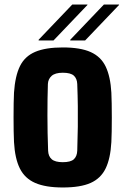

<svg xmlns="http://www.w3.org/2000/svg" viewBox="-20 -820 555 850"><path d="M258 10Q182 10 136 -10Q90 -30 68 -74Q46 -118 42 -191Q41 -210 40.5 -239.5Q40 -269 40 -301.5Q40 -334 40.5 -363Q41 -392 42 -410Q47 -484 68.5 -527.5Q90 -571 136 -590.5Q182 -610 258 -610Q336 -610 381.5 -589.5Q427 -569 448 -525Q469 -481 473 -410Q474 -391 474.5 -361.5Q475 -332 475 -299.5Q475 -267 474.5 -238Q474 -209 473 -191Q469 -118 447.5 -74Q426 -30 381 -10Q336 10 258 10ZM258 -102Q293 -102 307 -115Q321 -128 322 -153Q324 -212 324.5 -258.5Q325 -305 324.5 -350Q324 -395 322 -448Q321 -472 307 -485Q293 -498 258 -498Q224 -498 208.5 -484Q193 -470 192 -448Q190 -387 190 -309.5Q190 -232 193 -153Q194 -128 209 -115Q224 -102 258 -102ZM357 -641H291V-644L440 -800H507V-798ZM151 -641V-644L300 -800H367V-798L217 -641Z"/></svg>

Font: Big Shoulders Text Black
Style: Regular
Weight: 900
Designer: Patric King
Foundry: XO Type Co
Version: Version 1.000; ttfautohint (v1.8.2)